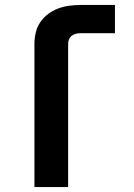

<svg xmlns="http://www.w3.org/2000/svg" viewBox="-20 -755 540 775"><path d="M119 0V-578Q119 -601 124.5 -624Q130 -647 143 -666Q156 -685 175 -699Q194 -713 215.5 -721Q237 -729 260.5 -732Q284 -735 307 -735H444V-621H307Q297 -621 287.5 -619Q278 -617 270.5 -611.5Q263 -606 259 -597Q255 -588 255 -578V0Z"/></svg>

Font: Iosevka SS04 Heavy
Style: Regular
Weight: 900
Monospace: yes
Designer: Belleve Invis
Foundry: Belleve Invis
Version: Version 19.0.0; ttfautohint (v1.8.4)